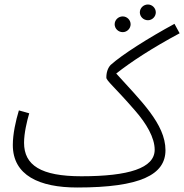

<svg xmlns="http://www.w3.org/2000/svg" viewBox="-20 -813 819 854"><path d="M638 -723C657 -723 673 -739 673 -758C673 -777 657 -793 638 -793C618 -793 602 -777 602 -758C602 -739 618 -723 638 -723ZM526 -670C545 -670 561 -686 561 -705C561 -724 545 -740 526 -740C506 -740 490 -724 490 -705C490 -686 506 -670 526 -670ZM323 21C605 21 716 -36 716 -145C716 -262 604 -367 497 -486C563 -538 656 -599 779 -665L756 -707C640 -644 523 -570 472 -524C460 -511 453 -492 453 -468C453 -454 489 -427 580 -322C632 -263 668 -200 668 -147C668 -65 552 -29 342 -29C162 -29 87 -78 87 -178C87 -221 100 -275 110 -309L64 -322C50 -276 37 -217 37 -168C37 -33 155 21 323 21Z"/></svg>

Font: Noto Sans Arabic UI Cn Lt
Style: Regular
Weight: 300
Width: 3
Designer: Monotype Design Team, Nadine Chahine and Nizar Qandah
Foundry: Monotype Imaging Inc.
Version: Version 2.010